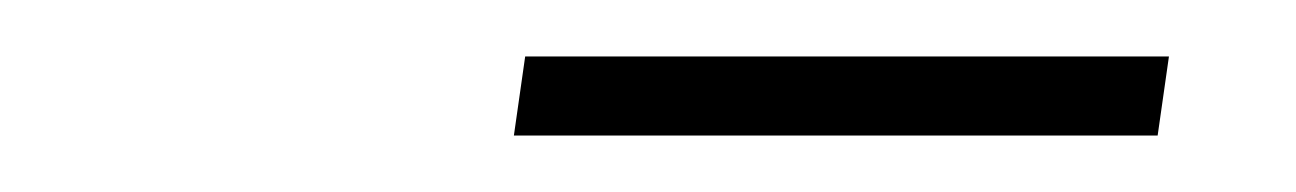

<svg xmlns="http://www.w3.org/2000/svg" viewBox="-20 -727 459 68"><path d="M166 -707H394L390 -679H162Z"/></svg>

Font: Bitter Pro ExtraLight
Style: Italic
Weight: 275
Italic angle: -9°
Designer: Sol Matas, and Bitter project Authors
Foundry: Sol Matas
Version: Version 1.010